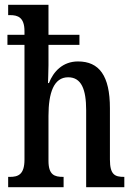

<svg xmlns="http://www.w3.org/2000/svg" viewBox="-20 -780 560 800"><path d="M14 0H245V-43H243C207 -43 182 -51 182 -110V-297C182 -393 204 -458 264 -458C319 -458 339 -408 339 -321V0H498V-43H496C459 -43 438 -52 438 -115V-329C438 -465 393 -524 305 -524C241 -524 202 -481 184 -434H180C180 -446 182 -479 182 -508V-593H311V-635H182V-760H14V-717H22C54 -717 82 -708 82 -650V-635H11V-593H82V-115C82 -52 55 -43 21 -43H14Z"/></svg>

Font: Noto Serif Devanagari ExtraCondensed Medium
Style: Regular
Weight: 500
Width: 2
Designer: Universal Thirst, Indian Type Foundry and the Monotype Design Team
Foundry: Monotype Imaging Inc.
Version: Version 2.004